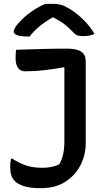

<svg xmlns="http://www.w3.org/2000/svg" viewBox="-20 -959 540 999"><path d="M201 -86Q252 -86 288 -104Q302 -127 308.5 -156.5Q315 -186 315 -226V-608L312 -609Q257 -599 208.5 -593.5Q160 -588 111 -588Q61 -588 61 -659Q61 -685 64 -700Q131 -702 195.5 -704Q260 -706 327 -706Q380 -706 403 -690Q426 -674 426 -642V-212Q426 -155 400 -102Q374 -49 322 -14.5Q270 20 193 20Q138 20 105.5 10Q73 0 56 -18Q33 -41 33 -91Q33 -105 34.5 -115.5Q36 -126 37 -134H43Q82 -109 117.5 -97.5Q153 -86 201 -86ZM217 -939H256Q279 -939 297.5 -934Q316 -929 344 -912Q379 -890 412.5 -858Q446 -826 472 -782Q446 -771 410 -771Q391 -771 379.5 -776.5Q368 -782 357 -795Q338 -815 316.5 -832Q295 -849 258 -868H253Q208 -842 179.5 -817Q151 -792 134 -769H128Q85 -769 68 -776.5Q51 -784 51 -794Q51 -800 57 -812.5Q63 -825 78 -841Q104 -870 140.5 -896.5Q177 -923 217 -939Z"/></svg>

Font: Recursive Sn Csl St Med
Style: Regular
Weight: 500
Version: Version 1.079;hotconv 1.0.112;makeotfexe 2.5.65598; ttfautoh